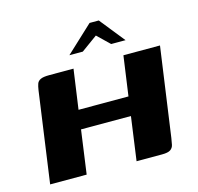

<svg xmlns="http://www.w3.org/2000/svg" viewBox="-95 -734 860 835"><g transform="rotate(-15 335.0 -317.0)"><path d="M30.7 0 87.9 -409.3Q90.3 -425.6 94.2 -436.8Q98.1 -448.1 110.4 -454Q122.7 -460 149.7 -460H259.1L233.9 -281.4H458.7L483.8 -460H648.5L592.1 -58.9Q589.7 -43 586.8 -29.2Q583.9 -15.4 572.7 -7.7Q561.4 0 534.8 0H419.8L447 -196.3H222.3L195.1 0ZM256.9 -521 378 -633.9H419.4L509.8 -521H445L390.2 -573.9L317.3 -521Z"/></g></svg>

Font: Genos Thin
Style: Italic
Weight: 100
Italic angle: -8°
Designer: Robert E. Leuschke
Foundry: Robert E. Leuschke
Version: Version 1.010